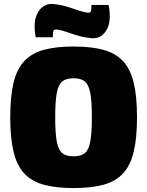

<svg xmlns="http://www.w3.org/2000/svg" viewBox="-20 -940 747 974"><path d="M353 -704Q442 -704 503.5 -687.5Q565 -671 603 -631Q641 -591 658 -521.5Q675 -452 675 -345Q675 -239 658 -169Q641 -99 603 -59Q565 -19 503.5 -2.5Q442 14 353 14Q265 14 203.5 -2.5Q142 -19 104 -59Q66 -99 49 -169Q32 -239 32 -345Q32 -452 49 -521.5Q66 -591 104 -631Q142 -671 203.5 -687.5Q265 -704 353 -704ZM353 -543Q316 -543 296 -527Q276 -511 268 -468Q260 -425 260 -345Q260 -265 268 -222Q276 -179 296 -163Q316 -147 353 -147Q390 -147 410 -163Q430 -179 438 -222Q446 -265 446 -345Q446 -425 438 -468Q430 -511 410 -527Q390 -543 353 -543ZM246 -920Q272 -918 294 -913Q316 -908 336.5 -901Q357 -894 376.5 -887.5Q396 -881 415 -877Q438 -873 441 -882Q444 -891 444 -915H531Q547 -831 520 -787Q493 -743 446 -746Q412 -749 381.5 -757.5Q351 -766 325 -775.5Q299 -785 276 -789Q254 -793 251 -784Q248 -775 248 -751H161Q150 -811 161 -849Q172 -887 196 -904.5Q220 -922 246 -920Z"/></svg>

Font: Exo 2 Black
Style: Regular
Weight: 900
Designer: Natanael Gama
Foundry: Natanael Gama
Version: Version 2.010